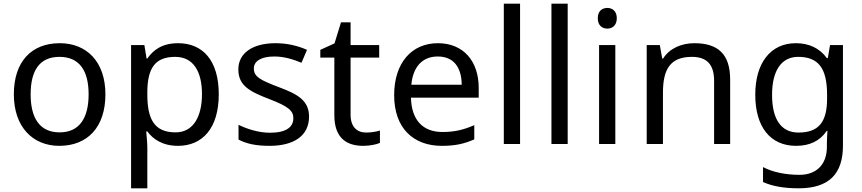

<svg xmlns="http://www.w3.org/2000/svg" viewBox="-20 -780 4671 1040"><path d="M551 -269C551 -446 449 -546 304 -546C150 -546 55 -446 55 -269C55 -91 159 10 301 10C454 10 551 -91 551 -269ZM146 -269C146 -396 193 -472 302 -472C411 -472 460 -396 460 -269C460 -142 411 -63 303 -63C194 -63 146 -142 146 -269Z M945 -546C858 -546 810 -509 778 -463H774L762 -536H690V240H778V20C778 -5 774 -45 772 -68H778C809 -26 861 10 944 10C1077 10 1165 -86 1165 -269C1165 -454 1077 -546 945 -546ZM929 -472C1028 -472 1074 -392 1074 -270C1074 -150 1028 -63 931 -63C814 -63 778 -137 778 -269V-286C780 -411 820 -472 929 -472Z M1654 -148C1654 -234 1595 -269 1493 -307C1390 -346 1355 -364 1355 -409C1355 -449 1394 -474 1466 -474C1518 -474 1568 -459 1613 -440L1643 -510C1593 -532 1537 -546 1472 -546C1352 -546 1271 -495 1271 -404C1271 -316 1333 -284 1437 -244C1542 -204 1569 -180 1569 -140C1569 -92 1531 -61 1442 -61C1379 -61 1314 -83 1272 -104V-24C1313 -2 1365 10 1440 10C1571 10 1654 -44 1654 -148Z M1963 -62C1914 -62 1879 -93 1879 -158V-468H2034V-536H1879V-659H1827L1792 -545L1715 -510V-468H1791V-156C1791 -26 1864 10 1948 10C1980 10 2019 3 2038 -6V-73C2021 -67 1989 -62 1963 -62Z M2352 -546C2210 -546 2115 -440 2115 -264C2115 -85 2220 10 2373 10C2446 10 2494 -1 2549 -25V-102C2493 -78 2445 -65 2377 -65C2270 -65 2209 -130 2206 -251H2573V-304C2573 -450 2489 -546 2352 -546ZM2351 -474C2440 -474 2480 -412 2481 -321H2208C2217 -417 2267 -474 2351 -474Z M2797 0V-760H2709V0Z M3055 0V-760H2967V0Z M3270 -737C3241 -737 3218 -720 3218 -681C3218 -643 3241 -625 3270 -625C3297 -625 3321 -643 3321 -681C3321 -720 3297 -737 3270 -737ZM3313 -536H3225V0H3313Z M3741 -546C3673 -546 3607 -519 3572 -463H3567L3554 -536H3483V0H3571V-278C3571 -403 3609 -472 3728 -472C3810 -472 3848 -429 3848 -343V0H3935V-349C3935 -487 3869 -546 3741 -546Z M4291 -546C4153 -546 4071 -438 4071 -267C4071 -92 4153 10 4292 10C4365 10 4421 -16 4458 -71H4462C4461 -59 4459 -21 4459 -5V16C4459 110 4403 167 4311 167C4234 167 4164 152 4113 125V206C4164 229 4228 240 4306 240C4470 240 4546 162 4546 9V-536H4476L4464 -465H4459C4419 -520 4361 -546 4291 -546ZM4303 -472C4411 -472 4460 -413 4460 -267V-246C4460 -117 4413 -62 4305 -62C4211 -62 4162 -134 4162 -266C4162 -398 4213 -472 4303 -472Z"/></svg>

Font: Noto Sans Sinhala UI
Style: Regular
Weight: 400
Designer: Jelle Bosma - Monotype Design Team
Foundry: Monotype Imaging Inc.
Version: Version 2.006